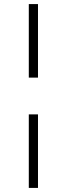

<svg xmlns="http://www.w3.org/2000/svg" viewBox="-20 -770 327 940"><path d="M121 -750H166V-390H121ZM121 -210H166V150H121Z"/></svg>

Font: Oakes Grotesk Light
Style: Regular
Weight: 300
Designer: Samuel Oakes
Foundry: Samuel Oakes
Version: Version 1.000;PS 001.000;hotconv 1.0.88;makeotf.lib2.5.64775